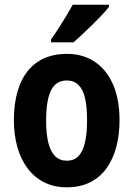

<svg xmlns="http://www.w3.org/2000/svg" viewBox="-20 -786 567 816"><path d="M488 -275Q488 -214 474.5 -162.5Q461 -111 433.5 -72Q406 -33 363.5 -11.5Q321 10 263 10Q209 10 167 -11.5Q125 -33 96.5 -71.5Q68 -110 53.5 -162Q39 -214 39 -275Q39 -360 63.5 -423.5Q88 -487 138.5 -522Q189 -557 265 -557Q332 -557 382 -524Q432 -491 460 -428Q488 -365 488 -275ZM176 -273Q176 -217 185.5 -179Q195 -141 214.5 -122Q234 -103 264 -103Q295 -103 313.5 -122.5Q332 -142 341 -180Q350 -218 350 -274Q350 -332 341.5 -369Q333 -406 313.5 -425Q294 -444 264 -444Q218 -444 197 -402Q176 -360 176 -273ZM443 -757Q432 -742 413.5 -722.5Q395 -703 373.5 -682Q352 -661 331 -641Q310 -621 292 -606H197V-619Q215 -644 231 -669Q247 -694 262 -719Q277 -744 289 -766H443Z"/></svg>

Font: Noto Sans Condensed
Style: Regular
Weight: 400
Width: 3
Version: Version 2.013